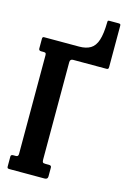

<svg xmlns="http://www.w3.org/2000/svg" viewBox="-138 -993 695 1056"><g transform="rotate(15 210.0 -465.0)"><path d="M41.5 -671H28.5Q15 -671 15 -683.5V-739Q15 -750 24 -750H223.5Q263 -750 288.2 -765Q313.5 -780 325.5 -816.8Q337.5 -853.5 338.5 -918Q338.5 -925 339.8 -927.5Q341 -930 348.5 -930H398.5Q405.5 -930 409 -928.5Q412.5 -927 412.5 -920V-685.5Q412.5 -677.5 410.2 -674.2Q408 -671 400.5 -671H210.5Q193.5 -671 193.5 -652.5V-99Q193.5 -87 196.8 -83Q200 -79 212.5 -79H232Q246 -79 246 -67.5V-16.5Q246 0 228 0H29Q21.5 0 18.2 -2Q15 -4 15 -11.5V-68.5Q15 -79 28.5 -79H44Q57.5 -79 57.5 -94V-656Q57.5 -666 54.2 -668.5Q51 -671 41.5 -671Z"/></g></svg>

Font: Besley* Condensed Semi
Style: Regular
Weight: 600
Width: 3
Designer: Owen Earl
Foundry: indestructible type*
Version: Version 3.000; ttfautohint (v1.8.3)